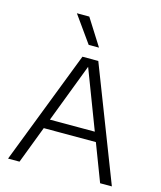

<svg xmlns="http://www.w3.org/2000/svg" viewBox="-118 -886 814 971"><g transform="rotate(15 289.0 -400.0)"><path d="M17 0 247 -595H330L560.5 0H499L282.5 -567.5H293.5L77 0ZM132 -195.5 146.5 -245H430L444 -195.5ZM262 -661 163 -800H228L316 -661Z"/></g></svg>

Font: Encode Sans SC Condensed Thin Light
Style: Regular
Weight: 300
Version: Version 3.002